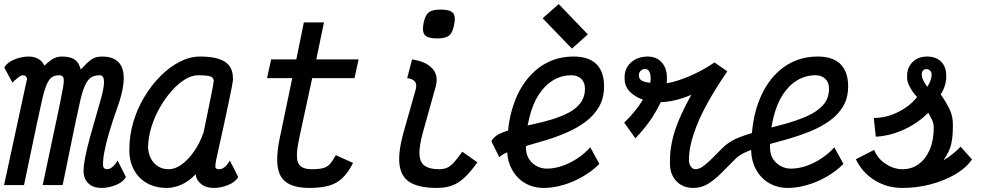

<svg xmlns="http://www.w3.org/2000/svg" viewBox="-20 -910 4840 944"><path d="M479 14Q439 14 416 -7Q393 -28 391 -62Q390 -90 398.5 -135Q407 -180 425 -244.5Q443 -309 468 -395Q492 -475 491.5 -507.5Q491 -540 471 -540Q444 -540 427 -528.5Q410 -517 397.5 -489Q385 -461 374 -413Q363 -365 348 -293L288 0H190L273 -392Q285 -451 290.5 -483Q296 -515 292 -527.5Q288 -540 271 -540Q250 -540 236 -531Q222 -522 210.5 -496.5Q199 -471 187.5 -421.5Q176 -372 159 -291L98 0H0L110 -509Q110 -512 112 -516.5Q114 -521 112 -526Q107 -540 93 -540Q85 -540 74.5 -533Q64 -526 41 -504L1 -578Q15 -603 50.5 -617.5Q86 -632 121 -632Q150 -632 170.5 -619Q191 -606 198 -587Q215 -603 228.5 -613Q242 -623 255 -627.5Q268 -632 282 -632Q309 -632 326.5 -626.5Q344 -621 354 -611.5Q364 -602 369 -590.5Q374 -579 377 -568Q407 -601 427.5 -616.5Q448 -632 482 -632Q563 -632 582.5 -570Q602 -508 558 -384Q533 -314 516.5 -258Q500 -202 492.5 -160.5Q485 -119 487 -93Q488 -86 493.5 -82Q499 -78 507 -78Q520 -78 534 -90Q548 -102 558 -121L599 -40Q586 -15 550 -0.5Q514 14 479 14Z M1110 -121 1151 -40Q1138 -15 1102 -0.5Q1066 14 1031 14Q992 14 968 -6Q944 -26 942 -54Q941 -51 940 -52Q939 -52 939 -52Q938 -51 939 -50Q909 -19 872.5 -2.5Q836 14 800 14Q744 14 702 -10Q660 -34 637.5 -77Q615 -120 616 -177Q616 -244 635.5 -310Q655 -376 690 -434Q725 -492 769.5 -536.5Q814 -581 864 -606.5Q914 -632 963 -632Q1046 -632 1085.5 -606.5Q1125 -581 1125 -527Q1126 -522 1125 -512.5Q1124 -503 1119.5 -480.5Q1115 -458 1106 -414.5Q1097 -371 1081.5 -299.5Q1066 -228 1042 -120Q1038 -97 1039 -87.5Q1040 -78 1059 -78Q1072 -78 1086 -90Q1100 -102 1110 -121ZM810 -78Q842 -78 875 -102.5Q908 -127 936 -168.5Q964 -210 981 -259Q1001 -358 1015.5 -427.5Q1030 -497 1031 -513Q1030 -529 1013.5 -534.5Q997 -540 953 -540Q923 -540 889.5 -519.5Q856 -499 824 -463Q792 -427 766 -381.5Q740 -336 724.5 -286Q709 -236 708 -187Q710 -138 738 -108Q766 -78 810 -78Z M1501 14Q1394 14 1361 -42.5Q1328 -99 1355 -229L1417 -526H1293L1313 -618H1437L1474 -800H1573L1535 -618H1743L1723 -526H1515L1450 -225Q1432 -140 1446 -109Q1460 -78 1512 -78Q1550 -78 1570.5 -84Q1591 -90 1604 -105.5Q1617 -121 1631 -147L1716 -109Q1692 -62 1664 -35Q1636 -8 1597 3Q1558 14 1501 14Z M2128 14Q2044 14 1998.5 -12Q1953 -38 1944.5 -98.5Q1936 -159 1965 -262L2023 -467Q2031 -493 2021 -507.5Q2011 -522 1982 -526L2006 -618Q2074 -608 2106 -573Q2138 -538 2121 -480L2060 -262Q2040 -190 2042.5 -150Q2045 -110 2069.5 -94Q2094 -78 2138 -78Q2161 -78 2177.5 -85Q2194 -92 2211.5 -111Q2229 -130 2253 -164L2327 -112Q2294 -65 2264 -37Q2234 -9 2201.5 2.5Q2169 14 2128 14ZM2130 -721Q2083 -721 2068.5 -738Q2054 -755 2063 -799Q2071 -836 2088.5 -849.5Q2106 -863 2146 -863Q2193 -863 2207.5 -846Q2222 -829 2212 -785Q2205 -748 2187 -734.5Q2169 -721 2130 -721Z M2882 -186 2927 -104Q2892 -69 2845.5 -42Q2799 -15 2749 -0.5Q2699 14 2654 14Q2601 14 2560 -10.5Q2519 -35 2496 -79Q2476 -115 2474 -161Q2447 -150 2435 -137L2396 -215Q2406 -237 2436 -252Q2454 -261 2478 -268Q2483 -320 2496 -366Q2519 -449 2562.5 -508.5Q2606 -568 2666 -600Q2726 -632 2801 -632Q2875 -632 2912.5 -594.5Q2950 -557 2950 -486Q2950 -428 2925.5 -385.5Q2901 -343 2860.5 -312.5Q2820 -282 2770 -260Q2720 -238 2668 -222Q2616 -206 2569 -193Q2567 -192 2566 -192Q2566 -188 2566 -184Q2566 -138 2596.5 -109.5Q2627 -81 2670 -81Q2706 -81 2745 -94.5Q2784 -108 2820 -132Q2856 -156 2882 -186ZM2574 -293Q2585 -295 2596 -298Q2643 -308 2689 -321.5Q2735 -335 2773 -354.5Q2811 -374 2833.5 -403Q2856 -432 2856 -475Q2856 -505 2837.5 -522.5Q2819 -540 2790 -540Q2741 -540 2700 -515.5Q2659 -491 2629 -445Q2599 -399 2583 -333Q2578 -314 2574 -293ZM2792 -671 2648 -820 2727 -890 2870 -741Z M3533 -183Q3563 -214 3613 -234Q3643 -246 3677 -256Q3682 -315 3696 -366Q3719 -449 3762.5 -508.5Q3806 -568 3866 -600Q3926 -632 4001 -632Q4075 -632 4112.5 -594.5Q4150 -557 4150 -486Q4150 -428 4125 -386.5Q4100 -345 4057.5 -315Q4015 -285 3963 -264Q3911 -243 3856 -227Q3809 -214 3766 -202Q3766 -193 3766 -184Q3766 -138 3796.5 -109.5Q3827 -81 3870 -81Q3906 -81 3945 -94.5Q3984 -108 4020 -132Q4056 -156 4082 -186L4127 -104Q4092 -69 4045.5 -42Q3999 -15 3949 -0.5Q3899 14 3854 14Q3801 14 3760 -10.5Q3719 -35 3696 -79Q3674 -120 3673 -173Q3665 -170 3658 -167Q3618 -151 3597 -130Q3557 -89 3524 -56.5Q3491 -24 3459 -5Q3427 14 3389 14Q3336 14 3304.5 -20.5Q3273 -55 3274 -110Q3273 -160 3283.5 -211.5Q3294 -263 3318 -320Q3342 -377 3379 -444Q3335 -425 3296 -416.5Q3257 -408 3230 -408Q3230 -408 3229 -408Q3212 -372 3187 -333Q3152 -280 3104 -230L3049 -307Q3106 -362 3141 -420Q3118 -428 3099 -441Q3050 -473 3051 -525Q3049 -572 3081.5 -602Q3114 -632 3165 -632Q3209 -632 3235 -601.5Q3261 -571 3259 -521Q3259 -511 3258 -501Q3282 -504 3312 -514Q3354 -527 3401.5 -550Q3449 -573 3493 -603L3556 -559Q3499 -477 3456.5 -399.5Q3414 -322 3390.5 -251.5Q3367 -181 3367 -120Q3369 -101 3378 -89.5Q3387 -78 3399 -78Q3415 -78 3432 -89Q3449 -100 3473 -123Q3497 -146 3533 -183ZM3773 -283Q3806 -292 3840 -301Q3898 -317 3947 -338.5Q3996 -360 4026 -392.5Q4056 -425 4056 -475Q4056 -505 4037.5 -522.5Q4019 -540 3990 -540Q3941 -540 3900 -515.5Q3859 -491 3829 -445Q3799 -399 3783 -333Q3777 -309 3773 -283ZM3177 -503Q3179 -515 3179 -526Q3179 -546 3172 -558.5Q3165 -571 3153 -571Q3139 -571 3130 -562Q3121 -553 3121 -540Q3121 -513 3154 -507Q3164 -504 3177 -503Z M4417 14Q4341 14 4280 -24Q4219 -62 4188 -127L4278 -173Q4295 -130 4335 -104Q4375 -78 4417 -78Q4463 -78 4497.5 -103.5Q4532 -129 4551.5 -175Q4571 -221 4571 -283Q4570 -307 4562 -321.5Q4554 -336 4544 -356Q4511 -322 4468 -296Q4425 -270 4378 -255Q4331 -240 4286 -238L4276 -330Q4337 -330 4395.5 -359Q4454 -388 4489 -433Q4467 -456 4452.5 -484Q4438 -512 4440 -534Q4439 -577 4466.5 -604.5Q4494 -632 4538 -632Q4582 -632 4607 -607Q4632 -582 4632 -541Q4634 -522 4627.5 -496Q4621 -470 4605 -446Q4630 -411 4648.5 -373.5Q4667 -336 4665 -287Q4665 -237 4656.5 -200.5Q4648 -164 4619 -122Q4634 -131 4648.5 -141.5Q4663 -152 4677 -164Q4691 -176 4703 -189L4759 -126Q4730 -84 4676 -52.5Q4622 -21 4554.5 -3.5Q4487 14 4417 14ZM4539 -483Q4550 -500 4554.5 -512.5Q4559 -525 4560 -536Q4562 -551 4555.5 -560Q4549 -569 4536 -570Q4526 -571 4519 -564Q4512 -557 4512 -545Q4512 -530 4519 -516Q4526 -502 4539 -483Z"/></svg>

Font: Victor Mono Thin
Style: Bold Italic
Weight: 700
Italic angle: -12°
Monospace: yes
Version: Version 1.561;gftools[0.9.30]